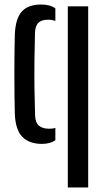

<svg xmlns="http://www.w3.org/2000/svg" viewBox="-20 -628 464 848"><path d="M45.5 -124Q44.5 -158.5 44 -205Q43.5 -251.5 43.5 -301.5Q43.5 -351.5 44 -397.2Q44.5 -443 45.5 -476Q48.5 -546.5 76.5 -577.2Q104.5 -608 161 -608Q182 -608 197.5 -603.8Q213 -599.5 224.5 -591V-535.5Q209.5 -541 192 -541Q164 -541 149.8 -527.5Q135.5 -514 134.5 -482Q133 -426 132.2 -363Q131.5 -300 132.2 -237.2Q133 -174.5 135 -117.5Q136 -87 151.8 -73.2Q167.5 -59.5 196.5 -59.5Q204.5 -59.5 211.5 -60.2Q218.5 -61 224.5 -63.5V-8.5Q201 7.5 165.5 7.5Q109.5 7.5 79 -23.2Q48.5 -54 45.5 -124ZM279.5 200V-600H369.5V200Z"/></svg>

Font: Big Shoulders Stencil Text Thin Medium
Style: Regular
Weight: 500
Version: Version 2.001